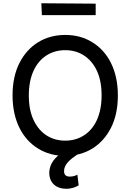

<svg xmlns="http://www.w3.org/2000/svg" viewBox="-20 -953 806 1186"><path d="M708.1 -363.6C708.1 -518.1 648.1 -632.1 550.1 -692.1C501.1 -722.3 445.3 -737.2 382.8 -737.2C257.8 -737.2 156.2 -675.1 99.8 -563.2C71.7 -507.5 57.5 -440.7 57.5 -363.6C57.5 -209.2 117.5 -95.2 215.6 -35.2C264.6 -5 320.3 9.9 382.8 9.9C507.8 9.9 609.4 -52.2 665.8 -164.1C693.9 -219.8 708.1 -286.6 708.1 -363.6ZM607.6 -363.6C607.6 -242.9 565.3 -158.7 497.5 -116.1C463.8 -94.8 425.4 -84.2 382.8 -84.2C297.6 -84.2 227.3 -127.1 187.9 -210.6C168 -252.1 158 -303.3 158 -363.6C158 -484.4 200.3 -568.5 268.1 -611.2C301.8 -632.5 340.2 -643.1 382.8 -643.1C468 -643.1 538.4 -600.1 578.1 -516.7C597.7 -475.1 607.6 -424 607.6 -363.6ZM389.2 213.1C423.7 213.1 449.9 201.7 465.9 191.8L458.1 126.1C448.2 131.4 432.2 137.8 411.9 137.8C384.9 137.8 375.7 125 375.7 103.3C375.7 62.5 413.7 30.9 456.7 2.1L402 -30.2C344.1 -3.6 310 29.8 294.7 65.7C287.3 83.8 283.7 101.6 284.4 119.3C286.9 180.4 329.9 213.1 389.2 213.1ZM235.4 -932.9 238.6 -859.4H571V-930.4Z"/></svg>

Font: Inter 465
Style: Regular
Weight: 400
Designer: Rasmus Andersson
Foundry: rsms
Version: Version 3.019;Glyphs 3.1.2 (3151)